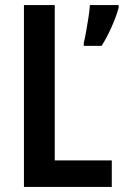

<svg xmlns="http://www.w3.org/2000/svg" viewBox="-20 -734 486 754"><path d="M74 0V-714H195V-104H419V0ZM446 -704Q437 -670 418 -627.5Q399 -585 379 -554H309V-566Q313 -581 318 -609Q323 -637 327.5 -666Q332 -695 333 -714H446Z"/></svg>

Font: Noto Sans Lao Looped Condensed SemiBold
Style: Regular
Weight: 600
Width: 3
Designer: Mark Frömberg, Ben Mitchell
Foundry: The Fontpad Ltd
Version: Version 1.002; ttfautohint (v1.8.4.7-5d5b)